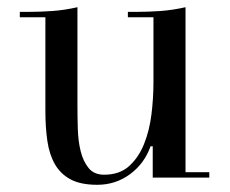

<svg xmlns="http://www.w3.org/2000/svg" viewBox="-20 -493 639 533"><path d="M335 -445V-460H356Q392 -460 426 -462.5Q460 -465 495 -473V-15H561V0H404V-87H398Q381 -39 341 -9.5Q301 20 250 20Q204 20 176 5Q148 -10 132.5 -37Q117 -64 111.5 -101.5Q106 -139 106 -185V-445H35V-460H56Q92 -460 126 -462.5Q160 -465 195 -473V-199Q195 -169 196 -135Q197 -101 204 -73Q211 -45 226 -26.5Q241 -8 269 -8Q312 -8 338.5 -32Q365 -56 380 -93.5Q395 -131 400.5 -176Q406 -221 406 -264V-445Z"/></svg>

Font: Elsie
Style: Regular
Weight: 400
Designer: Alejandro Inler
Foundry: Alejandro Inler
Version: 1.001